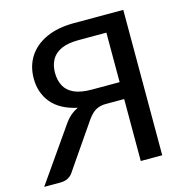

<svg xmlns="http://www.w3.org/2000/svg" viewBox="-110 -817 884 916"><g transform="rotate(-15 332.0 -359.0)"><path d="M579.5 0H473.5V-306H382Q356 -306 335 -295.2Q314 -284.5 292 -253.5L143.5 -37.5Q122 0 76.5 0H-3.5L177.5 -259.5Q207 -304 249 -323Q164.5 -341.5 123.2 -391.2Q82 -441 82 -512Q82 -573.5 112 -619.8Q142 -666 199 -692Q256 -718 337 -718H579.5ZM473.5 -389.5V-634H337Q283 -634 250 -618.8Q217 -603.5 202 -576Q187 -548.5 187 -512.5Q187 -474.5 202 -446.8Q217 -419 249.8 -404.2Q282.5 -389.5 336.5 -389.5Z"/></g></svg>

Font: Verano Sans Medium
Style: Regular
Weight: 500
Designer: Lukasz Dziedzic with Adam Twardoch and Botio Nikoltchev
Foundry: tyPoland Lukasz Dziedzic
Version: Version 3.001;December 28, 2019;FontCreator 12.0.0.2547 64-b